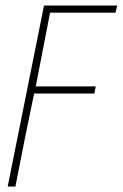

<svg xmlns="http://www.w3.org/2000/svg" viewBox="-20 -498 446 698"><path d="M8 180 140 -478H406L400 -452H162L110 -184H328L323 -158H104Q86 -73 70 7.5Q54 88 36 180Z"/></svg>

Font: Source Sans 3 ExtraLight
Style: Italic
Weight: 250
Italic angle: -11°
Designer: Paul D. Hunt
Foundry: Adobe
Version: Version 3.046;hotconv 1.0.118;makeotfexe 2.5.65603